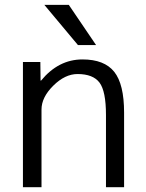

<svg xmlns="http://www.w3.org/2000/svg" viewBox="-20 -777 604 797"><path d="M147.5 -519.5 148.4 -442.4H150.4Q222.7 -530.3 322.3 -530.3Q413.1 -530.3 454.1 -479Q495.1 -427.7 495.1 -309.6V0H419.9V-299.8Q419.9 -398.4 393.1 -434.1Q366.2 -469.7 301.8 -469.7Q250 -469.7 201.2 -421.4Q152.3 -373 152.3 -322.3V0H75.2V-519.5ZM303.7 -589.8 164.1 -756.8H265.6L378.9 -589.8Z"/></svg>

Font: Mgen+ 1c regular
Style: Regular
Weight: 400
Designer: [Source Han Sans]
Ryoko NISHIZUKA  (kana & ideographs); Paul D. Hunt (Latin, Greek & Cyrillic); Wenlong ZHANG  (bopomofo
Version: Version 1.059.20150602